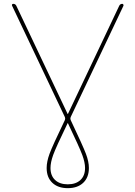

<svg xmlns="http://www.w3.org/2000/svg" viewBox="-20 -750 703 1000"><path d="M332 -108Q271 18 257 57Q243 96 243 125Q243 165 267 187.5Q291 210 333 210Q375 210 399 187.5Q423 165 423 125Q423 96 408.5 57Q394 18 334 -108Q334 -109 333 -109Q332 -109 332 -108ZM318 -140 43 -720Q41 -724 43 -727Q45 -730 49 -730Q60 -730 65 -720L332 -157Q332 -156 333 -156Q334 -156 334 -157L601 -720Q606 -730 617 -730Q620 -730 622 -727Q624 -724 623 -720L348 -140Q345 -132 348 -125Q412 10 427.5 51Q443 92 443 125Q443 174 413.5 202Q384 230 333 230Q282 230 252.5 202Q223 174 223 125Q223 92 238 51Q253 10 318 -125Q321 -132 318 -140Z"/></svg>

Font: Rounded Mplus 1c Thin
Style: Regular
Weight: 250
Version: Version 1.059.20150529